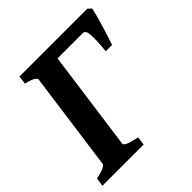

<svg xmlns="http://www.w3.org/2000/svg" viewBox="-173 -742 869 869"><g transform="rotate(-45 262.0 -307.5)"><path d="M529.3 -600.6Q527.3 -588.4 520.8 -564Q514.2 -539.6 505.9 -511.7Q497.6 -483.9 489.7 -459Q481.9 -434.1 476.6 -419.9H436Q442.4 -482.4 440.7 -516.8Q439 -551.3 421.9 -551.3H239.7L258.8 -615.2H512.7ZM258.8 0H-4.9L0.5 -40.5Q64 -53.7 65.9 -70.3L130.9 -544.4Q131.8 -550.3 118.7 -559.1Q105.5 -567.9 73.7 -574.7L79.1 -615.2H333.5L328.1 -574.7Q296.4 -571.3 278.3 -566.7Q260.3 -562 259.3 -555.2L192.9 -70.3Q192.4 -64.5 206.5 -57.1Q220.7 -49.8 264.2 -40.5Z"/></g></svg>

Font: Gentium Book Plus
Style: Bold Italic
Weight: 700
Italic angle: -8°
Designer: Victor Gaultney, Annie Olsen, Iska Routamaa, Becca Hirsbrunner
Foundry: SIL International
Version: Version 6.101